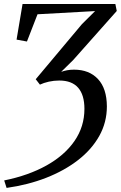

<svg xmlns="http://www.w3.org/2000/svg" viewBox="-20 -763 605 962"><path d="M13 178.5 1 141Q122.5 116.5 213 66Q303.5 15.5 353.2 -56.5Q403 -128.5 403 -217.5Q403 -287.5 371.5 -323.5Q340 -359.5 277 -359.5Q250 -359.5 224.5 -353.8Q199 -348 180 -339L159 -366L390.5 -642L456.5 -707.5L168 -691.5L115 -555L63 -564.5L93 -743H558L565 -708L347 -462.5L286.5 -403Q300.5 -408 316.2 -411Q332 -414 351 -414Q427 -414 471 -366.8Q515 -319.5 515.5 -230Q515.5 -150 477.5 -82Q439.5 -14 371.2 39Q303 92 211.5 127.8Q120 163.5 13 178.5Z"/></svg>

Font: Merriweather 72pt
Style: Italic
Weight: 400
Italic angle: -7.8°
Version: Version 2.101